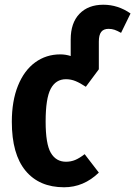

<svg xmlns="http://www.w3.org/2000/svg" viewBox="-20 -776 572 812"><path d="M532 -719 492 -637Q476 -646 464.5 -650Q453 -654 439 -654Q418 -654 408 -641Q398 -628 398 -600V-483L343 -409Q319 -425 299.5 -433Q280 -441 259 -441Q216 -441 194.5 -400.5Q173 -360 173 -262Q173 -167 195 -129.5Q217 -92 259 -92Q280 -92 298 -99.5Q316 -107 338 -124L398 -46Q334 16 251 16Q146 16 88 -54Q30 -124 30 -261Q30 -349 56 -413.5Q82 -478 128.5 -512Q175 -546 235 -546Q258 -546 279 -539V-609Q279 -679 316 -717.5Q353 -756 417 -756Q479 -756 532 -719Z"/></svg>

Font: Fira Sans Extra Condensed SemiBold
Style: Regular
Weight: 600
Width: 1
Designer: Carrois Corporate & Edenspiekermann AG
Foundry: Carrois Corporate GbR & Edenspiekermann AG
Version: Version 4.203